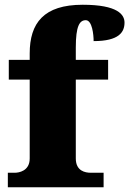

<svg xmlns="http://www.w3.org/2000/svg" viewBox="-20 -788 544 808"><path d="M13 0H416V-61H362C339 -61 299 -68 299 -121V-453H435V-536H299V-588C299 -679 315 -703 341 -703C368 -703 374 -642 374 -615C481 -615 504 -653 504 -693C504 -726 476 -768 328 -768C164 -768 105 -691 105 -563V-536H17V-453H105V-121C105 -68 59 -61 42 -61H13Z"/></svg>

Font: Noto Serif Lao Black
Style: Regular
Weight: 900
Designer: Monotype Design Team
Foundry: Monotype Imaging Inc.
Version: Version 2.003